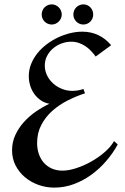

<svg xmlns="http://www.w3.org/2000/svg" viewBox="-20 -853 573 879"><path d="M519 -191.9Q497.6 -152.3 467 -116.7Q436.5 -81.1 399.2 -53.7Q361.8 -26.4 318.6 -10.3Q275.4 5.9 228 5.9Q191.4 5.9 156.7 -6.3Q122.1 -18.6 95 -41Q67.9 -63.5 51.5 -95Q35.2 -126.5 35.2 -165Q35.2 -202.6 50.3 -235.1Q65.4 -267.6 89.6 -294.4Q113.8 -321.3 144.3 -342.3Q174.8 -363.3 206.1 -377.9Q184.1 -381.8 166.5 -394Q148.9 -406.2 136.7 -423.3Q124.5 -440.4 118.2 -461.4Q111.8 -482.4 111.8 -503.9Q111.8 -533.7 122.6 -560.3Q133.3 -586.9 151.6 -609.6Q169.9 -632.3 194.3 -650.6Q218.8 -668.9 245.8 -681.6Q272.9 -694.3 301.5 -701.2Q330.1 -708 356.9 -708Q397 -708 430.2 -692.1Q463.4 -676.3 488.8 -646L418 -594.2Q407.7 -608.4 395.8 -620.8Q383.8 -633.3 369.9 -642.3Q356 -651.4 340.1 -656.7Q324.2 -662.1 306.2 -662.1Q283.7 -662.1 262 -654.1Q240.2 -646 223.1 -631.6Q206.1 -617.2 195.6 -597.2Q185.1 -577.1 185.1 -553.2Q185.1 -528.3 195.8 -507.1Q206.5 -485.8 224.1 -470.2Q241.7 -454.6 264.4 -445.8Q287.1 -437 311 -437Q338.4 -437 361.8 -445.8L369.1 -425.8Q329.6 -413.1 290.3 -393.3Q251 -373.5 219.7 -345.7Q188.5 -317.9 169.2 -281.2Q149.9 -244.6 149.9 -198.2Q149.9 -171.4 157.7 -148.4Q165.5 -125.5 180.4 -108.4Q195.3 -91.3 217 -81.5Q238.8 -71.8 266.1 -71.8Q294.4 -71.8 329.6 -83.3Q364.7 -94.7 398.4 -113.8Q432.1 -132.8 460 -157.2Q487.8 -181.6 502 -207ZM216.8 -833Q226.1 -833 234.4 -829.3Q242.7 -825.7 249 -819.3Q255.4 -813 259 -804.4Q262.7 -795.9 262.7 -786.6Q262.7 -777.3 259 -769Q255.4 -760.7 249 -754.4Q242.7 -748 234.4 -744.4Q226.1 -740.7 216.8 -740.7Q207 -740.7 198.7 -744.4Q190.4 -748 184.1 -754.4Q177.7 -760.7 174.3 -769Q170.9 -777.3 170.9 -786.6Q170.9 -795.9 174.3 -804.4Q177.7 -813 184.1 -819.3Q190.4 -825.7 198.7 -829.3Q207 -833 216.8 -833ZM361.8 -833Q371.1 -833 379.4 -829.3Q387.7 -825.7 393.8 -819.3Q399.9 -813 403.3 -804.4Q406.7 -795.9 406.7 -786.6Q406.7 -777.3 403.3 -769Q399.9 -760.7 393.8 -754.4Q387.7 -748 379.4 -744.4Q371.1 -740.7 361.8 -740.7Q352.1 -740.7 343.8 -744.4Q335.4 -748 329.1 -754.4Q322.8 -760.7 319.3 -769Q315.9 -777.3 315.9 -786.6Q315.9 -795.9 319.3 -804.4Q322.8 -813 329.1 -819.3Q335.4 -825.7 343.8 -829.3Q352.1 -833 361.8 -833Z"/></svg>

Font: Redressed
Style: Regular
Weight: 400
Designer: Astigmatic (AOETI)
Foundry: Astigmatic (AOETI)
Version: Version 1.000